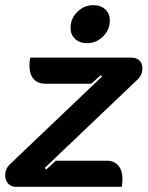

<svg xmlns="http://www.w3.org/2000/svg" viewBox="-21 -723 571 743"><path d="M-1 -45Q-1 -69 16 -86L374 -427L369 -432L332 -399H154Q125 -399 109 -417.5Q93 -436 93 -470Q93 -484 96 -500H487Q507 -500 518.5 -489Q530 -478 530 -459Q530 -432 510 -414L152 -73L158 -67L195 -101H393Q421 -101 437 -82Q453 -63 453 -30Q453 -17 450 0H40Q22 0 10.5 -12.5Q-1 -25 -1 -45ZM252 -615Q252 -651 278 -677Q304 -703 341 -703Q369 -703 386.5 -686.5Q404 -670 404 -644Q404 -608 378 -582Q352 -556 315 -556Q287 -556 269.5 -572.5Q252 -589 252 -615Z"/></svg>

Font: K2D ExtraBold
Style: Italic
Weight: 800
Italic angle: -10°
Designer: Katatrad Aksorn Co.,Ltd.
Foundry: Cadson Demak Co.,Ltd.
Version: Version 1.000; ttfautohint (v1.6)